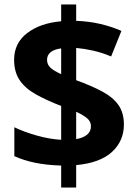

<svg xmlns="http://www.w3.org/2000/svg" viewBox="-20 -779 612 857"><path d="M253 58V-40Q188 -42 137 -52.5Q86 -63 44 -82V-211Q85 -191 142.5 -174.5Q200 -158 253 -155V-306Q186 -332 139 -358.5Q92 -385 67.5 -421.5Q43 -458 43 -512Q43 -587 101.5 -631.5Q160 -676 253 -684V-759H320V-686Q376 -684 426 -672.5Q476 -661 522 -641L476 -527Q436 -544 395.5 -553Q355 -562 320 -565V-421Q389 -396 436.5 -370.5Q484 -345 508.5 -310.5Q533 -276 533 -223Q533 -150 480 -101Q427 -52 320 -42V58ZM320 -158Q353 -164 369.5 -178.5Q386 -193 386 -216Q386 -236 369.5 -250.5Q353 -265 320 -280ZM253 -448V-563Q222 -559 206 -546Q190 -533 190 -512Q190 -491 205 -477Q220 -463 253 -448Z"/></svg>

Font: Noto Sans Adlam Unjoined
Style: Regular
Weight: 400
Designer: Mark Jamra, Neil Patel
Foundry: JamraPatel LLC
Version: Version 3.001